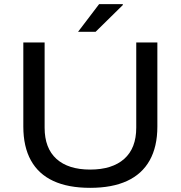

<svg xmlns="http://www.w3.org/2000/svg" viewBox="-20 -891 868 923"><path d="M413.3 12Q307.5 12 236.2 -21.1Q164.9 -54.2 128.5 -120.1Q92.1 -185.9 92.1 -282.7V-687H194.5V-277.1Q194.5 -178.5 251.4 -127.1Q308.4 -75.8 413.3 -75.8Q519.2 -75.8 577.1 -127.1Q635 -178.5 635 -277.1V-687H736.5V-282.7Q736.5 -185.9 699.6 -120.1Q662.7 -54.2 590.9 -21.1Q519.2 12 413.3 12ZM355.3 -738.2 456.5 -871.2H569.9L570.9 -867.2L439.7 -738.2Z"/></svg>

Font: Archivo SemiBold SemiExpanded
Style: Regular
Weight: 600
Width: 6
Version: Version 2.001